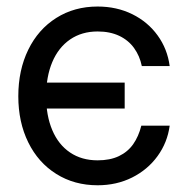

<svg xmlns="http://www.w3.org/2000/svg" viewBox="-20 -547 563 579"><path d="M35.2 -256.8Q35.2 -335.4 65.2 -397Q95.2 -458.5 149.7 -492.9Q204.1 -527.3 274.4 -527.3Q332 -527.3 378.9 -504.2Q425.8 -481 455.3 -440.2Q484.9 -399.4 491.7 -347.7H407.7Q401.4 -378.4 384.3 -402.1Q367.2 -425.8 339.4 -439Q311.5 -452.1 274.4 -452.1Q226.6 -452.1 191.4 -428Q156.2 -403.8 137.7 -359.9Q119.1 -315.9 119.1 -256.8Q119.1 -198.2 137.7 -154.5Q156.2 -110.8 191.2 -87.2Q226.1 -63.5 274.4 -63.5Q312 -63.5 338.6 -76.2Q365.2 -88.9 381.6 -112.1Q397.9 -135.3 406.2 -168H491.7Q484.9 -117.2 455.1 -76.2Q425.3 -35.2 378.4 -11.7Q331.5 11.7 274.4 11.7Q204.1 11.7 149.7 -22.5Q95.2 -56.6 65.2 -117.7Q35.2 -178.7 35.2 -256.8ZM98.1 -297.9H356V-219.7H98.1Z"/></svg>

Font: Intratopia Thin
Style: Regular
Weight: 100
Designer: Rasmus Andersson
Foundry: rsms
Version: Version 3.000;Glyphs 3.2.3 (3260)